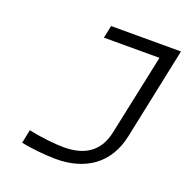

<svg xmlns="http://www.w3.org/2000/svg" viewBox="-123 -784 879 906"><g transform="rotate(20 317.0 -330.5)"><path d="M268 -56C226 -56 155 -63 91 -77L77 -9C125 1 201 9 252 9C400 9 506 -63 537 -207L634 -670H283L270 -607H549L463 -201C440 -93 365 -56 268 -56Z"/></g></svg>

Font: LT Wave Mono Light
Style: Italic
Weight: 300
Designer: Daniel Lyons
Version: Version 2.5 (Glyphs App)